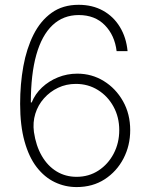

<svg xmlns="http://www.w3.org/2000/svg" viewBox="-20 -757 616 787"><path d="M293.9 9.8Q246.6 9.8 204.6 -10.3Q162.6 -30.3 130.6 -71.5Q98.6 -112.8 80.6 -177.5Q62.5 -242.2 62.5 -331.5Q62.5 -412.6 75.7 -485.4Q88.9 -558.1 117.4 -615Q146 -671.9 191.7 -704.6Q237.3 -737.3 302.2 -737.3Q358.9 -737.3 402.1 -713.4Q445.3 -689.5 471.4 -646.5Q497.6 -603.5 502.9 -547.4H458Q450.2 -612.3 409.7 -653.8Q369.1 -695.3 302.7 -695.3Q239.3 -695.3 195.3 -653.8Q151.4 -612.3 128.9 -532.5Q106.4 -452.6 106.4 -336.9H109.9Q124 -372.1 152.1 -398.4Q180.2 -424.8 217.5 -439.9Q254.9 -455.1 296.9 -455.1Q356.4 -455.1 405.5 -424.8Q454.6 -394.5 484.1 -342.3Q513.7 -290 513.7 -223.6Q513.7 -160.2 486.1 -107.2Q458.5 -54.2 409.2 -22.2Q359.9 9.8 293.9 9.8ZM293.9 -32.2Q344.2 -32.2 383.8 -58.1Q423.3 -84 446 -127.4Q468.8 -170.9 468.8 -223.6Q468.8 -276.9 445.3 -319.8Q421.9 -362.8 381.6 -387.9Q341.3 -413.1 291 -413.1Q251.5 -413.1 218 -397.2Q184.6 -381.3 160.2 -353.8Q135.7 -326.2 124.8 -290.8Q113.8 -255.4 119.1 -215.8Q127.4 -159.2 151.4 -117.9Q175.3 -76.7 211.9 -54.4Q248.5 -32.2 293.9 -32.2Z"/></svg>

Font: Inter 17pt ExtraLight
Style: Regular
Weight: 250
Version: Version 4.001;git-66647c0bb